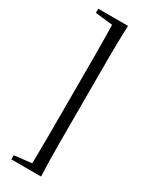

<svg xmlns="http://www.w3.org/2000/svg" viewBox="-226 -761 759 967"><g transform="rotate(30 153.5 -278.0)"><path d="M207 -716H134Q135 -672 136 -619Q137 -565 137 -509V-399V-151V-43Q137 12 136 64Q135 116 134 160H207Q205 116 204 64Q203 12 203 -44V-151V-399V-509Q203 -566 204 -619Q205 -672 207 -716ZM178 -716H34V-692L157 -678H178ZM178 122H157L34 136V160H178Z"/></g></svg>

Font: Source Serif 4 48pt
Style: Regular
Weight: 400
Designer: Frank Grie√ühammer
Foundry: Adobe Systems Incorporated
Version: Version 4.004;hotconv 1.0.116;makeotfexe 2.5.65601